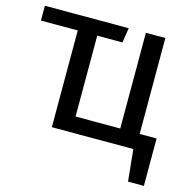

<svg xmlns="http://www.w3.org/2000/svg" viewBox="-101 -627 870 876"><g transform="rotate(15 334.5 -188.5)"><path d="M654 150H579L564 0H179V-457H5V-527H401L390 -457H271V-75H482V-527H574V-74H654Z"/></g></svg>

Font: Trujillo
Style: Regular
Weight: 400
Designer: Fira Sans original fonts by bBox Type GmbH, Carrois Corporate GbR, & Edenspiekermann AG / Changes by Cristiano Sobral
Foundry: Fira Sans original fonts by bBox Type GmbH, Carrois Corporate GbR, & Edenspiekermann AG / Changes by Cristiano Sobral
Version: Version 4.301;October 17, 2021;FontCreator 14.0.0.2814 64-bi